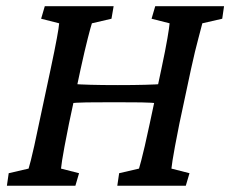

<svg xmlns="http://www.w3.org/2000/svg" viewBox="-20 -593 735 613"><path d="M196.3 -262.7 210 -325.2Q234.4 -323.2 269.5 -322.3Q304.7 -321.3 356.4 -321.3Q407.2 -321.3 443.4 -322.3Q479.5 -323.2 502.9 -325.2L490.2 -262.7Q463.9 -265.6 431.2 -266.1Q398.4 -266.6 344.7 -266.6Q291 -266.6 256.3 -266.1Q221.7 -265.6 196.3 -262.7ZM2 0 7.8 -40 71.3 -54.7Q74.2 -64.5 78.6 -81.5Q83 -98.6 89.4 -127.4Q95.7 -156.2 104.5 -198.2L141.6 -372.1Q155.3 -436.5 161.6 -471.2Q168 -505.9 168.9 -518.6L111.3 -533.2L123 -573.2H342.8L335.9 -533.2L273.4 -518.6Q269.5 -506.8 260.3 -470.7Q251 -434.6 237.3 -372.1L200.2 -198.2Q191.4 -154.3 186 -125.5Q180.7 -96.7 178.2 -80.6Q175.8 -64.5 174.8 -54.7L232.4 -40L220.7 0ZM354.5 0 360.4 -40 423.8 -54.7Q426.8 -64.5 431.2 -81.5Q435.5 -98.6 442.4 -127.4Q449.2 -156.2 458 -198.2L495.1 -372.1Q508.8 -436.5 514.6 -471.2Q520.5 -505.9 521.5 -518.6L463.9 -533.2L475.6 -573.2H695.3L689.5 -533.2L626 -518.6Q623 -505.9 613.3 -470.2Q603.5 -434.6 589.8 -372.1L552.7 -198.2Q543.9 -154.3 538.6 -125.5Q533.2 -96.7 530.8 -80.6Q528.3 -64.5 527.3 -54.7L585 -40L573.2 0Z"/></svg>

Font: Crimson Pro ExtraLight Medium
Style: Italic
Weight: 500
Italic angle: -12°
Version: Version 1.002